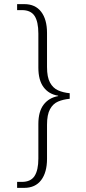

<svg xmlns="http://www.w3.org/2000/svg" viewBox="-20 -780 419 931"><path d="M63 131V102H86Q129 102 147.5 73.5Q166 45 166 -11V-179Q166 -239 191.5 -272.5Q217 -306 262 -314V-316Q217 -323 191.5 -357Q166 -391 166 -452V-617Q166 -675 147.5 -703Q129 -731 86 -731H63V-760H98Q151 -760 179.5 -723Q208 -686 208 -620V-455Q208 -406 222.5 -379.5Q237 -353 261.5 -342Q286 -331 318 -328V-301Q286 -298 261.5 -287.5Q237 -277 222.5 -250.5Q208 -224 208 -175V-10Q208 56 179.5 93.5Q151 131 97 131Z"/></svg>

Font: Noto Serif SemiCondensed ExtraLight
Style: Regular
Weight: 200
Width: 4
Designer: Monotype Design Team
Foundry: Monotype Imaging Inc.
Version: Version 2.014